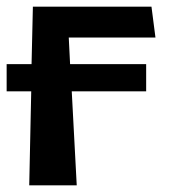

<svg xmlns="http://www.w3.org/2000/svg" viewBox="-52 -539 522 578"><path d="M155 -426 159 -346H388V-264H164L179 19H36L42 -264H-32V-346H43L47 -519H404L416 -426Z"/></svg>

Font: OpenDyslexic
Style: Bold
Weight: 800
Designer: Abbie Gonzalez
Version: Version 0.920;hotconv 1.0.109;makeotfexe 2.5.65596